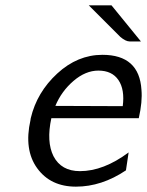

<svg xmlns="http://www.w3.org/2000/svg" viewBox="-20 -689 550 718"><path d="M312 -669H397L507 -534H465Q450 -534 430 -551ZM94 -240Q94 -242 94.5 -244Q95 -246 95 -247Q118 -344 194 -414Q270 -484 363 -484Q501 -484 509 -353Q513 -309 499 -247H172Q153 -159 180 -105Q209 -49 279 -49Q367 -49 461 -119L451 -52Q360 9 264 9Q169 9 119 -60Q69 -129 94 -240ZM187 -293 439 -292Q447 -354 423 -389.5Q399 -425 348 -425Q300 -425 255 -386.5Q210 -348 187 -293Z"/></svg>

Font: Coval
Style: Light Italic
Weight: 300
Foundry: Context Ltd
Version: Version 001.000